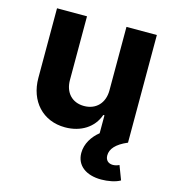

<svg xmlns="http://www.w3.org/2000/svg" viewBox="-111 -639 852 940"><g transform="rotate(15 314.5 -169.0)"><path d="M414 -224C414 -160 374 -118 313 -118C252 -118 214 -160 214 -223V-546H62V-193C62 -76 137 7 250 7C330 7 393 -33 416 -100H422V-9C387 19 360 60 360 107C360 171 411 208 487 208C521 208 560 201 583 187L556 116C546 121 535 124 524 124C502 124 486 111 486 86C486 53 511 24 567 0H568V-546H414Z"/></g></svg>

Font: Wafeq
Style: Bold
Weight: 700
Designer: Rasmus Andersson & Azza Alameddine
Foundry: Google & TypeTogether
Version: Version 3.000;FEAKit 1.0